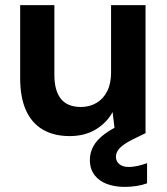

<svg xmlns="http://www.w3.org/2000/svg" viewBox="-20 -521 655 752"><path d="M253 12Q191 12 147.5 -13.5Q104 -39 81.5 -89.5Q59 -140 59 -214V-501H193V-227Q193 -166 218.5 -134Q244 -102 297 -102Q331 -102 358 -118Q385 -134 400 -164Q415 -194 415 -237V-501H550V0H431L421 -82Q398 -40 355 -14Q312 12 253 12ZM468 211Q431 211 400 200Q369 189 350.5 165Q332 141 332 105Q332 78 345 53Q358 28 389.5 4Q421 -20 476 -43L521 -63L551 0L500 25Q464 43 449 59Q434 75 434 93Q434 111 447.5 122Q461 133 485 133Q500 133 518.5 129Q537 125 556 118V197Q537 204 514.5 207.5Q492 211 468 211Z"/></svg>

Font: DM Sans 18pt
Style: Bold
Weight: 700
Designer: Colophon Foundry, Jonny Pinhorn
Foundry: Colophon Foundry
Version: Version 4.004;gftools[0.9.30]